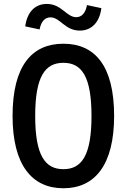

<svg xmlns="http://www.w3.org/2000/svg" viewBox="-20 -970 660 1001"><path d="M575 -365.5C575 -627.5 474.5 -742 310.5 -742C146.5 -742 45.5 -627.5 45.5 -365.5C45.5 -110 146.5 11.5 310.5 11.5C474.5 11.5 575 -110 575 -365.5ZM457 -365.5C457 -159.5 406 -88 310.5 -88C215 -88 163.5 -159.5 163.5 -365.5C163.5 -571.5 215 -642.5 310.5 -642.5C406 -642.5 457 -571.5 457 -365.5ZM224 -949.5C162.5 -949.5 121.5 -907 111.5 -832.5L186.5 -816.5C194 -858 214.5 -879.5 243 -879.5C294 -879.5 318 -810.5 396 -810.5C457 -810.5 499 -853 508.5 -927.5L433.5 -943.5C426 -902 406 -880.5 377.5 -880.5C326.5 -880.5 301.5 -949.5 224 -949.5Z"/></svg>

Font: Monaspace Neon Medium
Style: Regular
Weight: 500
Designer: Riley Cran & the Lettermatic Team
Foundry: Lettermatic
Version: Version 1.200 (Monaspace Neon)